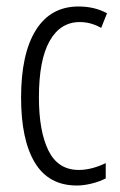

<svg xmlns="http://www.w3.org/2000/svg" viewBox="-20 -562 370 592"><path d="M217 10Q130 10 87.5 -60.5Q45 -131 45 -261Q45 -396 90.5 -469Q136 -542 222 -542Q272 -542 310 -521L292 -476Q260 -494 226 -494Q166 -494 133 -435.5Q100 -377 100 -262Q100 -157 129.5 -97.5Q159 -38 223 -38Q262 -38 306 -59V-12Q287 -2 262.5 4Q238 10 217 10Z"/></svg>

Font: Noto Sans Tamil ExtraCondensed Light
Style: Regular
Weight: 300
Width: 2
Designer: Jelle Bosma - Monotype Design Team
Foundry: Monotype Imaging Inc.
Version: Version 2.004; ttfautohint (v1.8.4.7-5d5b)